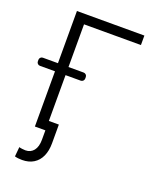

<svg xmlns="http://www.w3.org/2000/svg" viewBox="-187 -826 930 1136"><g transform="rotate(20 277.5 -257.5)"><path d="M521.3 -727.3V-667.6H163V-398.8H258.5Q267 -398.8 273.3 -392.8Q279.5 -386.7 279.5 -378.2V-368.6Q279.5 -359.7 273.3 -353.7Q267 -347.7 258.5 -347.7H163V-59.3H225.9V59.3Q225.9 105.8 210.4 140.1Q195 174.4 165 193.2Q134.9 212 92.3 212Q65 212 46.2 206.3L51.8 146Q56.8 148.1 70.3 149.9Q83.8 151.6 91.6 151.6Q124.3 151.6 143.5 127.5Q162.6 103.3 162.6 59.3V0H96.6V-347.7H1.8Q-6.7 -347.7 -12.8 -353.7Q-18.8 -359.7 -18.8 -368.6V-378.2Q-18.8 -386.7 -12.8 -392.8Q-6.7 -398.8 1.8 -398.8H96.6V-727.3Z"/></g></svg>

Font: DeltaSans Light
Style: Regular
Weight: 300
Designer: Rasmus Andersson
Foundry: rsms
Version: Version 3.012